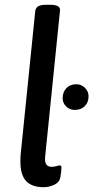

<svg xmlns="http://www.w3.org/2000/svg" viewBox="-20 -773 389 800"><path d="M65 -100Q65 -119 66 -129L127 -728Q129 -741 139.5 -747Q150 -753 172 -753H190Q233 -753 230 -729L168 -119Q164 -78 195 -78Q206 -78 216 -81Q226 -84 229 -84Q236 -84 236 -75Q236 -58 231 -32Q227 -13 205.5 -3Q184 7 162 7Q113 7 89 -18.5Q65 -44 65 -100ZM241 -364Q241 -389 256.5 -405.5Q272 -422 298 -422Q319 -422 334 -407Q349 -392 349 -372Q349 -346 333 -330.5Q317 -315 291 -315Q270 -315 255.5 -329.5Q241 -344 241 -364Z"/></svg>

Font: Asap-MediumItalic
Style: Italic
Weight: 500
Italic angle: -6°
Designer: Pablo Cosgaya
Foundry: Omnibus-Type
Version: Version 2.000; ttfautohint (v1.8)